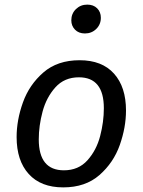

<svg xmlns="http://www.w3.org/2000/svg" viewBox="-20 -800 618 832"><path d="M52 -206Q52 -280 79.5 -356.5Q107 -433 168 -486Q229 -539 325 -539Q422 -539 474 -481Q526 -423 526 -321Q526 -248 499 -171.5Q472 -95 411 -41.5Q350 12 254 12Q157 12 104.5 -46Q52 -104 52 -206ZM430 -331Q430 -465 322 -465Q259 -465 220 -421.5Q181 -378 164.5 -316.5Q148 -255 148 -196Q148 -62 257 -62Q320 -62 359 -105.5Q398 -149 414 -210.5Q430 -272 430 -331ZM289 -712Q289 -741 309 -760.5Q329 -780 358 -780Q385 -780 401 -764Q417 -748 417 -723Q417 -694 397 -674.5Q377 -655 348 -655Q321 -655 305 -671.5Q289 -688 289 -712Z"/></svg>

Font: Fira Sans
Style: Italic
Weight: 400
Italic angle: -8°
Designer: bBox Type GmbH & Carrois Corporate GbR & Edenspiekermann AG
Foundry: bBox Type GmbH & Carrois Corporate GbR & Edenspiekermann AG
Version: Version 4.301